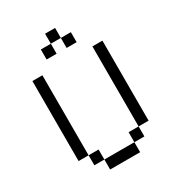

<svg xmlns="http://www.w3.org/2000/svg" viewBox="-193 -925 947 1039"><g transform="rotate(-30 281.0 -406.0)"><path d="M62.5 -625V-125H125V-625ZM125 -62.5H187.5V-125H125ZM187.5 0H375V-62.5H187.5ZM187.5 -687.5H250V-750H187.5ZM250 -750H312.5V-812.5H250ZM312.5 -687.5H375V-750H312.5ZM375 -62.5H437.5V-125H375ZM437.5 -125H500V-625H437.5Z"/></g></svg>

Font: ChillMoonMono
Style: Regular
Weight: 400
Designer: Warren2060
Foundry: ChillType
Version: Version 1.000;Glyphs 3.1.1 (3135)